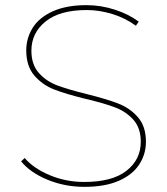

<svg xmlns="http://www.w3.org/2000/svg" viewBox="-20 -723 649 746"><path d="M308 3Q232 3 165 -24.5Q98 -52 62 -96L76 -109Q110 -69 173 -42.5Q236 -16 307 -16Q416 -16 471.5 -59.5Q527 -103 527 -172Q527 -226 498 -258Q469 -290 426.5 -306Q384 -322 312 -339Q235 -358 190 -375.5Q145 -393 113.5 -429.5Q82 -466 82 -527Q82 -575 107 -615Q132 -655 185 -679Q238 -703 316 -703Q372 -703 426 -685.5Q480 -668 519 -639L508 -623Q467 -653 416.5 -668.5Q366 -684 317 -684Q212 -684 157 -639.5Q102 -595 102 -526Q102 -472 131 -439.5Q160 -407 203 -391Q246 -375 319 -357Q395 -338 440 -320.5Q485 -303 516 -267.5Q547 -232 547 -172Q547 -124 521 -84Q495 -44 441.5 -20.5Q388 3 308 3Z"/></svg>

Font: Montserrat
Style: Regular
Weight: 400
Designer: Julieta Ulanovsky
Foundry: Julieta Ulanovsky
Version: Version 8.000